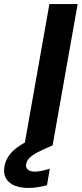

<svg xmlns="http://www.w3.org/2000/svg" viewBox="-95 -720 405 952"><path d="M26 0 150 -700H290L166 0ZM45 212Q8 212 -21.5 200.5Q-51 189 -65 165Q-79 141 -73 105Q-68 77 -50.5 51.5Q-33 26 3 2Q39 -22 100 -46L148 -65L167 0L112 25Q73 43 55.5 59Q38 75 35 92Q31 110 42.5 120.5Q54 131 77 131Q93 131 112.5 127Q132 123 152 116L138 198Q117 204 93.5 208Q70 212 45 212Z"/></svg>

Font: DM Sans 11pt ExtraBold
Style: Italic
Weight: 800
Italic angle: -10°
Version: Version 4.004;gftools[0.9.30]